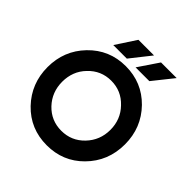

<svg xmlns="http://www.w3.org/2000/svg" viewBox="-234 -1060 1242 1242"><g transform="rotate(45 387.0 -439.0)"><path d="M437 -751H563L674 -890H531ZM233 -751H357L467 -890H324ZM387 -579Q480 -579 544 -511Q576 -478 592 -437.5Q608 -397 608 -350Q608 -255 544 -188Q480 -121 387 -121Q294 -121 230 -188Q167 -255 167 -350Q167 -397 182.5 -437.5Q198 -478 230 -511Q294 -579 387 -579ZM387 -712Q237 -712 134 -605Q33 -500 33 -350Q33 -200 134 -94Q236 12 387 12Q535 12 636 -90Q741 -196 741 -350Q741 -502 638 -608Q536 -712 387 -712Z"/></g></svg>

Font: Unageo
Style: Bold
Weight: 700
Designer: Richard Sepsi
Foundry: Richard Sepsi
Version: Version 2.000